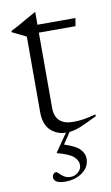

<svg xmlns="http://www.w3.org/2000/svg" viewBox="-90 -618 519 897"><g transform="rotate(-10 169.0 -170.0)"><path d="M144 -118Q144 -36 231 -36Q256.5 -36 280 -39.8Q303.5 -43.5 338 -52.5V-44Q283 -16.5 256 -5.8Q229 5 205 7L169 61Q225 79 243.2 100Q261.5 121 261.5 142.5Q261.5 183 227.5 207.8Q193.5 232.5 146.5 232.5Q116 232.5 103.8 224Q91.5 215.5 91.5 202.5Q91.5 194.5 96.5 188Q101.5 181.5 111 181.5Q114.5 181.5 122.5 190Q130.5 198.5 143 206.8Q155.5 215 174 215Q194 215 210 201.2Q226 187.5 226 166.5Q226 146.5 206.8 128.2Q187.5 110 129 94.5V92L187.5 7.5H187Q146.5 7.5 116 -20.5Q85.5 -48.5 85.5 -107.5V-466L19.5 -498.5V-504.5Q42.5 -516 56.5 -523.8Q70.5 -531.5 88.5 -542.2Q106.5 -553 141 -571.5H144V-512H324L318 -474.5H144Z"/></g></svg>

Font: Newsreader Display Light
Style: Regular
Weight: 300
Designer: Hugues Gentile
Foundry: Production Type
Version: Version 1.001